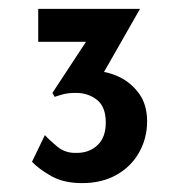

<svg xmlns="http://www.w3.org/2000/svg" viewBox="-20 -706 427 432"><path d="M165 -294Q123 -294 95 -310Q67 -326 52 -342L81 -402Q91 -391 109 -376Q127 -361 153 -362Q181 -362 199.5 -379.5Q218 -397 218 -430Q218 -466 198 -481.5Q178 -497 151 -497Q134 -497 122.5 -494Q111 -491 103 -488L98 -497L184 -628L207 -612H66V-686H295L190 -502L123 -520Q136 -531 153 -538.5Q170 -546 193 -546Q220 -546 247 -533.5Q274 -521 292.5 -496Q311 -471 311 -433Q311 -395 293 -363Q275 -331 242 -312.5Q209 -294 165 -294Z"/></svg>

Font: Josefin Sans Thin Medium
Style: Regular
Weight: 500
Version: Version 2.000